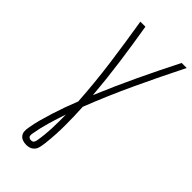

<svg xmlns="http://www.w3.org/2000/svg" viewBox="-287 -802 1075 1075"><g transform="rotate(45 250.0 -265.0)"><path d="M168 205Q154 205 140 200.5Q126 196 117 185Q108 174 107 159Q106 144 109 129Q115 91 125.5 53Q136 15 148 -23Q160 -61 173.5 -98.5Q187 -136 202 -173Q193 -316 174 -456Q155 -596 132 -735H172Q192 -616 208.5 -496.5Q225 -377 235 -256Q286 -378 342.5 -497.5Q399 -617 459 -735H499Q429 -596 363 -454.5Q297 -313 241 -170Q245 -99 245 -27Q245 45 237 117V118Q236 125 235 131.5Q234 138 233 145Q231 157 227 168.5Q223 180 213.5 189Q204 198 192 201.5Q180 205 168 205ZM169 168Q173 168 178 166.5Q183 165 186 161Q189 157 190.5 152.5Q192 148 193 143Q202 89 204 35Q206 -19 205 -73Q187 -20 171.5 33Q156 86 147 140Q147 145 147 150.5Q147 156 150 160Q153 164 158 166Q163 168 169 168Z"/></g></svg>

Font: Iosevka Slab XLtObl
Style: Regular
Weight: 200
Italic angle: -9°
Monospace: yes
Designer: Belleve Invis
Foundry: Belleve Invis
Version: Version 11.1.1; ttfautohint (v1.8.3)